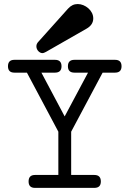

<svg xmlns="http://www.w3.org/2000/svg" viewBox="-20 -914 642 951"><path d="M348.6 -554.2Q316.4 -554.2 316.4 -585.9Q316.4 -617.7 348.6 -617.7H549.8Q582 -617.7 582 -585.9Q582 -554.2 549.8 -554.2H488.3L332.5 -261.7V-47.4H447.3Q479.5 -47.4 479.5 -15.1Q479.5 16.6 447.3 16.6H153.3Q121.6 16.6 121.6 -15.1Q121.6 -47.4 153.3 -47.4H269V-261.7L113.3 -554.2H51.3Q19.5 -554.2 19.5 -585.9Q19.5 -617.7 51.3 -617.7H252.4Q284.7 -617.7 284.7 -585.9Q284.7 -554.2 252.4 -554.2H185.1L300.3 -337.4L416 -554.2ZM169.4 -706.5 316.9 -871.1Q337.4 -894 364.7 -894Q378.9 -894 392.6 -888.4Q406.2 -882.8 417.2 -873.3Q428.2 -863.8 435.1 -850.6Q441.9 -837.4 441.9 -822.8Q441.9 -791 408.7 -772L208 -657.2Q202.6 -654.3 198.2 -652.6Q193.8 -650.9 189.5 -650.9Q185.1 -650.9 179.9 -653.3Q174.8 -655.8 170.4 -660.2Q166 -664.6 163.1 -670.9Q160.2 -677.2 160.2 -684.6Q160.2 -696.8 169.4 -706.5Z"/></svg>

Font: Erica Type
Style: Regular
Weight: 400
Designer: Peter Wiegel
Foundry: Peter Wiegel
Version: Version 1.000 2010 initial release